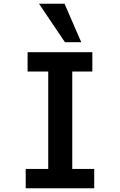

<svg xmlns="http://www.w3.org/2000/svg" viewBox="-20 -1003 640 1023"><path d="M482 0H117V-103H237V-622H127V-725H472V-622H365V-103H482ZM413 -778H326L188 -983H324Z"/></svg>

Font: JuliaMono Latin
Style: Bold
Weight: 700
Monospace: yes
Designer: cormullion
Foundry: corm
Version: Version 0.038; ttfautohint (v1.8)